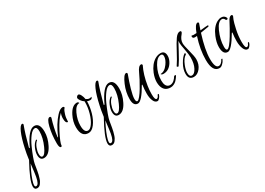

<svg xmlns="http://www.w3.org/2000/svg" viewBox="-112 -1254 3141 2279"><g transform="rotate(-30 1459.0 -114.0)"><path d="M152 -73.6Q152 -25.6 177.6 -25.6Q210.4 -25.6 249.6 -113.6Q295.2 -214.4 295.2 -302.4Q295.2 -362.4 263.6 -362.4Q232 -362.4 194.4 -313.6Q156.8 -264.8 127.6 -200.4Q98.4 -136 77.6 -78.8Q56.8 -21.6 52.4 6Q48 33.6 45.6 47.6Q43.2 61.6 38 92Q32.8 122.4 28.4 138.4Q24 154.4 16.8 178.8Q9.6 203.2 2 216.4Q-5.6 229.6 -15.2 243.2Q-34.4 269.6 -64 269.6Q-102.4 269.6 -102.4 225.6Q-102.4 147.2 17.6 -69.6Q29.6 -157.6 42.4 -212Q70.4 -340.8 102 -411.6Q133.6 -482.4 159.2 -482.4Q172 -482.4 172 -467.2Q133.6 -365.6 92.8 -209.6L88 -191.2H98.4Q189.6 -389.6 270.4 -389.6Q345.6 -389.6 345.6 -270.4Q345.6 -184 301.6 -97.6Q252.8 0 184.8 0Q129.6 0 129.6 -72Q129.6 -110.4 150.8 -160.4Q172 -210.4 206.4 -234.4Q213.6 -238.4 218.4 -231.2Q219.2 -227.2 217.6 -225.6Q187.2 -201.6 169.6 -155.2Q152 -108.8 152 -73.6ZM-80.8 218.4Q-80.8 242.4 -63.2 242.4Q-27.2 242.4 -9.6 144.8Q-3.2 111.2 12.8 -24.8Q-60 116 -77.6 193.6Q-80.8 208 -80.8 218.4Z M641.6 -229.6Q611.2 -229.6 611.2 -296Q611.2 -333.6 625.6 -366.4Q571.2 -319.2 504 -190.8Q436.8 -62.4 436.8 -23.2Q436.8 -13.6 424 -13.6Q400.8 -13.6 400.8 -76.8Q400.8 -196 424.8 -292.8Q448.8 -389.6 483.2 -389.6Q498.4 -389.6 498.4 -372Q461.6 -255.2 445.6 -132.8H451.2Q516 -282.4 594.4 -366.4Q639.2 -414.4 676 -414.4Q684 -414.4 689.2 -409.6Q694.4 -404.8 694.4 -397.6Q688.8 -392 680.8 -380.8Q672.8 -369.6 659.2 -327.6Q645.6 -285.6 645.6 -236Q645.6 -229.6 641.6 -229.6Z M792 7.2Q693.6 7.2 693.6 -128Q693.6 -204 732 -280Q780.8 -376 848 -376Q857.6 -376 864 -371.2Q870.4 -366.4 872.8 -356.8Q822.4 -356.8 785.6 -276Q748.8 -195.2 748.8 -116.8Q748.8 -21.6 800.8 -21.6Q830.4 -21.6 862.4 -66.8Q894.4 -112 915.6 -185.6Q936.8 -259.2 936.8 -333.6V-343.2Q912 -359.2 896 -383.2Q880 -407.2 880 -418.4Q880 -429.6 890 -439.6Q900 -449.6 910.4 -449.6Q925.6 -449.6 940 -422.4Q954.4 -395.2 960 -360.8Q984.8 -344 1003.6 -344Q1022.4 -344 1033.6 -350.4Q1033.6 -339.2 1025.6 -330.4Q1017.6 -321.6 1000.8 -321.6Q984 -321.6 962.4 -329.6Q961.6 -252.8 939.2 -175.2Q916.8 -97.6 876.8 -45.2Q836.8 7.2 792 7.2Z M1176 -73.6Q1176 -25.6 1201.6 -25.6Q1234.4 -25.6 1273.6 -113.6Q1319.2 -214.4 1319.2 -302.4Q1319.2 -362.4 1287.6 -362.4Q1256 -362.4 1218.4 -313.6Q1180.8 -264.8 1151.6 -200.4Q1122.4 -136 1101.6 -78.8Q1080.8 -21.6 1076.4 6Q1072 33.6 1069.6 47.6Q1067.2 61.6 1062 92Q1056.8 122.4 1052.4 138.4Q1048 154.4 1040.8 178.8Q1033.6 203.2 1026 216.4Q1018.4 229.6 1008.8 243.2Q989.6 269.6 960 269.6Q921.6 269.6 921.6 225.6Q921.6 147.2 1041.6 -69.6Q1053.6 -157.6 1066.4 -212Q1094.4 -340.8 1126 -411.6Q1157.6 -482.4 1183.2 -482.4Q1196 -482.4 1196 -467.2Q1157.6 -365.6 1116.8 -209.6L1112 -191.2H1122.4Q1213.6 -389.6 1294.4 -389.6Q1369.6 -389.6 1369.6 -270.4Q1369.6 -184 1325.6 -97.6Q1276.8 0 1208.8 0Q1153.6 0 1153.6 -72Q1153.6 -110.4 1174.8 -160.4Q1196 -210.4 1230.4 -234.4Q1237.6 -238.4 1242.4 -231.2Q1243.2 -227.2 1241.6 -225.6Q1211.2 -201.6 1193.6 -155.2Q1176 -108.8 1176 -73.6ZM943.2 218.4Q943.2 242.4 960.8 242.4Q996.8 242.4 1014.4 144.8Q1020.8 111.2 1036.8 -24.8Q964 116 946.4 193.6Q943.2 208 943.2 218.4Z M1692 60Q1701.6 60 1710 51.6Q1718.4 43.2 1725.6 25.6Q1726.4 18.4 1735.2 18.4Q1744 18.4 1742 25.6Q1740 32.8 1735.6 43.2Q1731.2 53.6 1717.2 70.8Q1703.2 88 1688.8 88Q1656.8 88 1639.2 48Q1620.8 8 1620.8 -50.8Q1620.8 -109.6 1629.6 -172H1622.4Q1525.6 -3.2 1473.6 -3.2Q1412 -3.2 1412 -97.2Q1412 -191.2 1452 -284.8Q1496 -388 1529.6 -388Q1544 -388 1544 -370.4Q1510.4 -281.6 1486.4 -197.6Q1462.4 -113.6 1462.4 -72.4Q1462.4 -31.2 1481.6 -31.2Q1495.2 -31.2 1522 -64Q1548.8 -96.8 1576.8 -144Q1636.8 -245.6 1668.4 -316.8Q1700 -388 1733.6 -388Q1749.6 -388 1749.6 -370.4Q1698.4 -268.8 1676.8 -128Q1668 -72 1668 -18.4Q1668 60 1692 60Z M2000.8 -388Q2061.6 -388 2061.6 -316.8Q2061.6 -276 2034.4 -231.2Q1988 -156.8 1911.2 -156.8Q1899.2 -156.8 1891.2 -160.8Q1883.2 -164.8 1879.2 -172.8Q1936 -172.8 1983.2 -238.4Q2021.6 -291.2 2021.6 -335.2Q2021.6 -368 1995.2 -368Q1942.4 -368 1896.8 -285.6Q1848 -196 1848 -101.6Q1848 -21.6 1893.6 -5.6Q1902.4 -2.4 1916 -2.4Q1929.6 -2.4 1944.8 -9.2Q1960 -16 1970.4 -25.6Q1991.2 -44.8 2004.8 -68Q2008 -74.4 2016.8 -74.4Q2031.2 -74.4 2030.4 -69.6Q2028 -60.8 2012.4 -40Q1996.8 -19.2 1983.6 -6.8Q1970.4 5.6 1949.2 15.6Q1928 25.6 1906.4 25.6Q1821.6 25.6 1798.4 -54.4Q1791.2 -81.6 1791.2 -110.4Q1791.2 -164 1816 -227.2Q1855.2 -323.2 1924 -365.6Q1961.6 -388 2000.8 -388Z M2160 -27.2Q2160 28.8 2196 28.8Q2229.6 28.8 2258.8 -26.4Q2288 -81.6 2288 -165.6Q2288 -206.4 2273.2 -280.8Q2258.4 -355.2 2258.4 -378Q2258.4 -400.8 2260 -408Q2249.6 -391.2 2200 -296.4Q2150.4 -201.6 2112 -146.4Q2108.8 -143.2 2103.2 -144.4Q2097.6 -145.6 2094 -149.2Q2090.4 -152.8 2090.4 -154.4Q2090.4 -156 2091.2 -156.8Q2128.8 -211.2 2178.8 -306.8Q2228.8 -402.4 2262.4 -449.6Q2296 -496.8 2328.8 -496.8Q2345.6 -496.8 2345.6 -482.4Q2345.6 -472.8 2332 -456.8Q2288.8 -408 2288.8 -356.8Q2288.8 -326.4 2312 -239.6Q2335.2 -152.8 2335.2 -113.6Q2335.2 -43.2 2296 6Q2256.8 55.2 2207.2 55.2Q2136.8 55.2 2136.8 -25.6Q2136.8 -86.4 2174 -152.8Q2211.2 -219.2 2248.8 -242.4Q2256 -247.2 2258 -236.8Q2260 -226.4 2255.2 -223.2Q2212.8 -199.2 2181.6 -120.8Q2160 -65.6 2160 -27.2Z M2452.8 -346.4Q2421.6 -346.4 2421.6 -372Q2421.6 -381.6 2429.6 -384Q2430.4 -384.8 2432 -384.8Q2436.8 -379.2 2450 -379.2Q2463.2 -379.2 2492 -380.8Q2529.6 -482.4 2564 -482.4Q2577.6 -482.4 2577.6 -467.2Q2564.8 -435.2 2548.8 -384.8Q2628 -393.6 2652 -393.6Q2658.4 -393.6 2658.4 -387.2Q2658.4 -374.4 2641.6 -374.4Q2632.8 -374.4 2540 -357.6Q2476.8 -157.6 2476.8 -33.6Q2476.8 90.4 2526.4 90.4Q2546.4 90.4 2564 73.2Q2581.6 56 2588.8 39.2Q2592 30.4 2602.4 34.4Q2607.2 36 2605.6 39.2Q2600.8 49.6 2593.6 63.2Q2586.4 76.8 2565.6 96.8Q2544.8 116.8 2523.2 116.8Q2428 116.8 2428 -48.8Q2428 -188.8 2480 -348Q2468.8 -346.4 2452.8 -346.4Z M2704 0Q2638.4 0 2638.4 -103.2Q2638.4 -164.8 2668.8 -238.4Q2711.2 -341.6 2780 -379.2Q2809.6 -395.2 2835.2 -395.2Q2860.8 -395.2 2875.6 -384Q2890.4 -372.8 2894.4 -361.6L2899.2 -351.2Q2896.8 -337.6 2885.6 -337.6Q2872.8 -337.6 2870.8 -343.6Q2868.8 -349.6 2866.4 -354Q2864 -358.4 2855.2 -366Q2846.4 -373.6 2835.2 -373.6Q2783.2 -373.6 2740.8 -280Q2692.8 -172 2692.8 -76.8Q2692.8 -28.8 2712 -28.8Q2727.2 -28.8 2754.8 -62.8Q2782.4 -96.8 2812.8 -148Q2865.6 -236 2898.4 -300.8Q2925.6 -358.4 2954.4 -358.4Q2969.6 -358.4 2969.6 -340Q2962.4 -324.8 2951.2 -296.8Q2940 -268.8 2921.6 -185.6Q2903.2 -102.4 2903.2 -20Q2903.2 62.4 2928 62.4Q2937.6 62.4 2945.6 54Q2953.6 45.6 2960 28.8Q2962.4 20 2971.2 20Q2974.4 20 2976 22.4Q2977.6 24.8 2976 30.4Q2974.4 36 2970.4 46Q2966.4 56 2953.2 72.8Q2940 89.6 2925.6 89.6Q2892 89.6 2874 45.6Q2856 1.6 2856 -58.4Q2856 -118.4 2864.8 -173.6H2856.8Q2755.2 0 2704 0Z"/></g></svg>

Font: Euphoria Script
Style: Regular
Weight: 400
Designer: Sabrina Mariela Lopez
Foundry: Sabrina Mariela Lopez
Version: Version 1.002